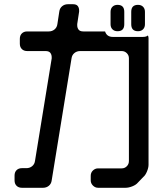

<svg xmlns="http://www.w3.org/2000/svg" viewBox="-20 -786 768 910"><path d="M478 -637H375Q359 -637 352.5 -645.5Q346 -654 346 -666Q346 -668 346 -669.5Q346 -671 346 -672L355 -731Q355 -733 355 -734.5Q355 -736 355 -737Q355 -749 348.5 -757.5Q342 -766 326 -766H302Q286 -766 274.5 -756.5Q263 -747 261 -731L252 -672Q250 -656 238.5 -646.5Q227 -637 211 -637H109Q93 -637 83.5 -627.5Q74 -618 74 -602V-579Q74 -563 83.5 -553.5Q93 -544 109 -544H196Q212 -544 218.5 -535.5Q225 -527 225 -515Q225 -514 225 -512.5Q225 -511 225 -509L146 -24Q144 -8 132.5 1.5Q121 11 105 11H84Q68 11 58.5 20.5Q49 30 49 46V69Q49 85 58.5 94.5Q68 104 84 104H184Q200 104 211.5 94.5Q223 85 225 69L319 -509Q321 -525 332.5 -534.5Q344 -544 360 -544H557Q571 -544 581 -534Q591 -524 591 -510V-23Q591 -8 581 2Q571 12 557 12H445Q431 12 420.5 22Q410 32 410 47V69Q410 83 420.5 93.5Q431 104 445 104H575Q590 104 607.5 97Q625 90 634 79L659 53Q669 45 676.5 27Q684 9 684 -5V-605Q684 -612 681 -618Q674 -611 656 -611H515Q486 -611 478 -637ZM634 -638Q649 -638 658 -647Q667 -656 667 -671V-730Q667 -745 658 -754Q649 -763 634 -763Q602 -763 602 -730V-671Q602 -638 634 -638ZM537 -638Q569 -638 569 -671V-730Q569 -763 537 -763Q522 -763 513 -754Q504 -745 504 -730V-671Q504 -656 513 -647Q522 -638 537 -638Z"/></svg>

Font: WDXL Lubrifont JP N
Style: Regular
Weight: 400
Designer: [WDXL Lubrifont] Copyright 2020-2022 (c) NightFurySL2001, Skr-ZERO; [ZCOOL QingKe HuangYou] Copyright 2018-2022 (c) The 
Version: Version 2.001;hotconv 1.1.1;makeotfexe 2.6.0